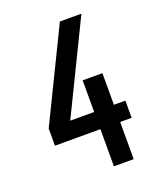

<svg xmlns="http://www.w3.org/2000/svg" viewBox="-136 -824 772 913"><g transform="rotate(-20 250.0 -367.5)"><path d="M282 0V-188H52V-275L276 -735H385L161 -275H282V-435H382V-275H440V-188H382V0Z"/></g></svg>

Font: Iosevka Curly Semibold
Style: Regular
Weight: 600
Monospace: yes
Designer: Belleve Invis
Foundry: Belleve Invis
Version: Version 22.1.2; ttfautohint (v1.8.4)